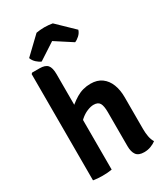

<svg xmlns="http://www.w3.org/2000/svg" viewBox="-226 -1032 996 1141"><g transform="rotate(-30 272.0 -462.0)"><path d="M196.5 0Q169.5 5 131.5 5Q98 5 68.5 0V-729L75 -735.5H125.5Q165 -735.5 180.8 -717.2Q196.5 -699 196.5 -655ZM478.5 -115.5Q478.5 -88 483 -63.5Q487.5 -39 499 -20.5Q484.5 -9 463 -0.8Q441.5 7.5 417 7.5Q378.5 7.5 363 -13.5Q347.5 -34.5 347.5 -74.5V-307Q347.5 -349 336.8 -368.2Q326 -387.5 295 -387.5Q275.5 -387.5 250.8 -377.2Q226 -367 203 -346.8Q180 -326.5 164.5 -296V-414.5Q198.5 -451 243.2 -478Q288 -505 342 -505Q388 -505 418.2 -482.8Q448.5 -460.5 463.5 -422Q478.5 -383.5 478.5 -334ZM328 -927.5 440.5 -819Q434.5 -799 417.8 -784Q401 -769 387 -764L272 -838.5L157.5 -764Q143.5 -769 126.8 -784Q110 -799 103 -819L216.5 -927.5Q228 -929.5 242.5 -931Q257 -932.5 272 -932.5Q287 -932.5 301.5 -931Q316 -929.5 328 -927.5Z"/></g></svg>

Font: Signika SemiBold
Style: Regular
Weight: 600
Designer: Anna Giedry
Foundry: Anna Giedry
Version: Version 2.001